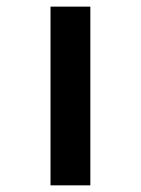

<svg xmlns="http://www.w3.org/2000/svg" viewBox="-20 -557 423 577"><path d="M251.5 0H131.8V-537.1H251.5Z"/></svg>

Font: Squarish Sans CT
Style: Regular
Weight: 400
Version: Version 0.9